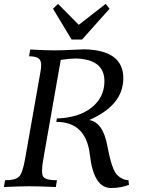

<svg xmlns="http://www.w3.org/2000/svg" viewBox="-46 -943 731 968"><path d="M513.7 4.9Q426.3 4.9 407.2 -161.9Q388.2 -328.6 237.8 -328.6L240.7 -345.7Q352.1 -349.6 416.3 -401.1Q480.5 -452.6 480.5 -533.7Q480.5 -642.6 340.8 -647.9Q304.2 -647.9 260.3 -641.1L172.9 -144Q166 -105.5 166 -82.5Q166 -61 171.9 -52.7Q183.6 -34.2 241.2 -34.2L235.4 0Q157.7 -3.9 99.1 -3.9Q58.1 -3.9 -26.4 0L-20.5 -34.2Q31.2 -34.2 49.6 -52Q67.9 -69.8 80.1 -140.1L158.7 -585Q161.6 -602.1 161.6 -614.7Q161.6 -639.6 147.5 -649.4Q133.3 -659.2 100.6 -659.2L106.4 -693.4Q188.5 -689 232.9 -689Q265.6 -689 314.7 -691.7Q363.8 -694.3 379.9 -694.3Q575.7 -689.9 575.7 -548.8Q575.7 -412.1 403.3 -337.9Q473.1 -327.1 495.4 -207Q517.6 -86.9 544.7 -60.8Q571.8 -34.7 601.6 -34.7L604.5 -11.2Q563 4.9 513.7 4.9ZM367.7 -743.7H314.9L221.2 -898.9L246.6 -923.3L351.1 -817.9L486.8 -923.3L506.3 -898.9Z"/></svg>

Font: Kelvinch
Style: Italic
Weight: 400
Italic angle: -10°
Designer: Paul James Miller
Foundry: High-Logic / Made with FontCreator
Version: Version 3.40;July 22, 2017;FontCreator 11.0.0.2388 64-bit